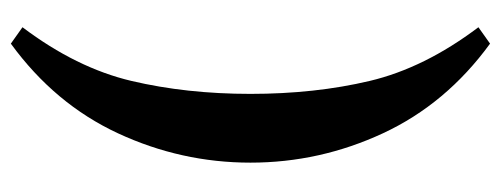

<svg xmlns="http://www.w3.org/2000/svg" viewBox="-312 -498 946 363"><g transform="rotate(90 161.5 -317.0)"><path d="M32 114Q109 12 133.5 -92Q158 -196 158 -317Q158 -439 133.5 -542.5Q109 -646 32 -748L63 -770Q177 -687 232.5 -567.5Q288 -448 288 -317Q288 -186 232.5 -66.5Q177 53 63 136Z"/></g></svg>

Font: Taviraj Bold
Style: Regular
Weight: 700
Designer: Katatrad Team
Foundry: CadsonDemak
Version: Version 1.030